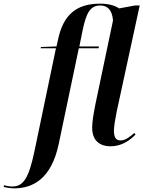

<svg xmlns="http://www.w3.org/2000/svg" viewBox="-160 -790 784 1050"><path d="M-83 240C16 240 120 192 161 -2L271 -526H379L381 -536H274L292 -625C312 -721 334 -760 389 -760C430 -760 454 -732 458 -678L362 -221C352 -170 344 -125 344 -92C344 -27 379 10 445 10C506 10 551 -23 581 -54L575 -63C552 -43 526 -22 500 -22C473 -22 464 -39 463 -74C463 -99 471 -145 478 -179L604 -760H578L491 -744C469 -760 433 -770 387 -770C253 -770 187 -704 159 -581L149 -536L64 -533L62 -526H146L28 39C-3 185 -32 230 -94 230C-109 230 -127 226 -138 223L-140 232C-128 236 -102 240 -83 240Z"/></svg>

Font: Noto Serif Display SemiCondensed SemiBold
Style: Italic
Weight: 600
Width: 4
Italic angle: -12°
Designer: Monotype Design Team
Foundry: Monotype Imaging Inc.
Version: Version 2.009